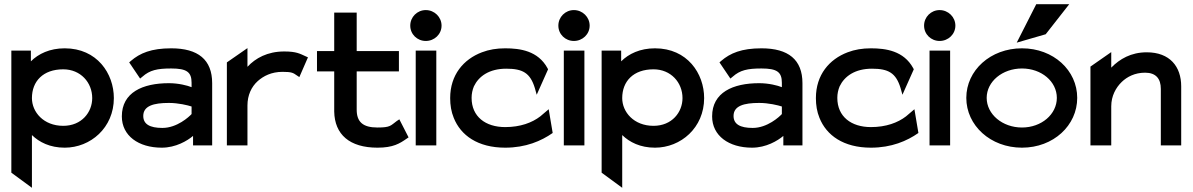

<svg xmlns="http://www.w3.org/2000/svg" viewBox="-20 -692 5679 914"><path d="M127 -400V-451H34V130L132 202V-49C167 -15 218 11 288 11C411 11 522 -84 522 -225C522 -342 442 -462 288 -462C217 -462 163 -436 127 -400ZM132 -225C132 -305 185 -362 281 -362C364 -362 419 -299 419 -225C419 -158 369 -93 281 -93C187 -93 132 -159 132 -225Z M595 -395 647 -318 658 -327C693 -358 728 -366 795 -366C869 -366 892 -349 892 -298V-277C872 -285 830 -296 784 -296C659 -296 560 -252 560 -138C560 -46 639 11 750 11C817 11 872 -22 899 -45V0H990V-296C990 -408 923 -462 795 -462C700 -462 646 -439 603 -402ZM662 -140C662 -188 711 -202 784 -202C829 -202 874 -191 892 -185V-149C880 -136 823 -83 753 -83C693 -83 662 -101 662 -140Z M1435 -424C1408 -436 1392 -447 1333 -447C1253 -447 1196 -415 1158 -374V-463L1060 -395V0H1158V-190C1158 -239 1177 -279 1207 -306C1234 -330 1272 -350 1325 -350C1369 -350 1376 -345 1393 -333L1405 -325L1446 -419Z M1925 -38 1881 -124 1869 -116C1839 -94 1839 -85 1777 -85C1707 -85 1678 -112 1678 -170V-352H1879V-449H1678V-632H1571V-449H1489V-352H1571V-161C1573 -52 1644 11 1777 11C1852 11 1883 -9 1916 -32Z M2007 -497C2048 -497 2082 -529 2082 -570C2082 -611 2048 -644 2007 -644C1966 -644 1933 -611 1933 -570C1933 -529 1966 -497 2007 -497ZM2057 -451H1959V0H2057Z M2611 -59 2592 -172 2552 -138C2513 -108 2457 -87 2385 -87C2291 -87 2225 -137 2225 -226C2225 -246 2229 -264 2236 -281C2259 -329 2309 -365 2390 -365C2468 -365 2504 -345 2526 -273L2535 -241L2589 -362L2586 -368C2541 -450 2456 -462 2385 -462C2344 -462 2308 -456 2274 -443C2187 -410 2123 -336 2123 -225C2123 -192 2128 -160 2140 -131C2173 -48 2254 11 2385 11C2483 11 2557 -21 2611 -59Z M2712 -497C2753 -497 2787 -529 2787 -570C2787 -611 2753 -644 2712 -644C2671 -644 2638 -611 2638 -570C2638 -529 2671 -497 2712 -497ZM2762 -451H2664V0H2762Z M2937 -400V-451H2844V130L2942 202V-49C2977 -15 3028 11 3098 11C3221 11 3332 -84 3332 -225C3332 -342 3252 -462 3098 -462C3027 -462 2973 -436 2937 -400ZM2942 -225C2942 -305 2995 -362 3091 -362C3174 -362 3229 -299 3229 -225C3229 -158 3179 -93 3091 -93C2997 -93 2942 -159 2942 -225Z M3405 -395 3457 -318 3468 -327C3503 -358 3538 -366 3605 -366C3679 -366 3702 -349 3702 -298V-277C3682 -285 3640 -296 3594 -296C3469 -296 3370 -252 3370 -138C3370 -46 3449 11 3560 11C3627 11 3682 -22 3709 -45V0H3800V-296C3800 -408 3733 -462 3605 -462C3510 -462 3456 -439 3413 -402ZM3472 -140C3472 -188 3521 -202 3594 -202C3639 -202 3684 -191 3702 -185V-149C3690 -136 3633 -83 3563 -83C3503 -83 3472 -101 3472 -140Z M4352 -59 4333 -172 4293 -138C4254 -108 4198 -87 4126 -87C4032 -87 3966 -137 3966 -226C3966 -246 3970 -264 3977 -281C4000 -329 4050 -365 4131 -365C4209 -365 4245 -345 4267 -273L4276 -241L4330 -362L4327 -368C4282 -450 4197 -462 4126 -462C4085 -462 4049 -456 4015 -443C3928 -410 3864 -336 3864 -225C3864 -192 3869 -160 3881 -131C3914 -48 3995 11 4126 11C4224 11 4298 -21 4352 -59Z M4453 -497C4494 -497 4528 -529 4528 -570C4528 -611 4494 -644 4453 -644C4412 -644 4379 -611 4379 -570C4379 -529 4412 -497 4453 -497ZM4503 -451H4405V0H4503Z M4958 -529 5070 -672H4913L4820 -489ZM4845 -366C4938 -366 5011 -304 5011 -226C5011 -148 4938 -85 4845 -85C4752 -85 4677 -148 4677 -226C4677 -304 4752 -366 4845 -366ZM4845 11C4995 11 5108 -95 5108 -226C5108 -357 4995 -462 4845 -462C4695 -462 4580 -357 4580 -226C4580 -95 4695 11 4845 11Z M5603 -281C5603 -375 5549 -443 5439 -443C5364 -443 5310 -411 5270 -370V-444L5171 -375V0H5270V-186C5270 -235 5292 -275 5320 -302C5345 -326 5382 -346 5431 -346C5483 -346 5506 -317 5506 -269V0H5603Z"/></svg>

Font: Charger
Style: ExBd
Weight: 400
Designer: Jasper
Foundry: Cannot Into Space Fonts
Version: Version 0.99